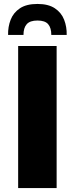

<svg xmlns="http://www.w3.org/2000/svg" viewBox="-20 -953 379 973"><path d="M72 -720H267V0H72ZM170 -933Q225 -933 258 -911Q291 -889 305 -853Q319 -817 318 -776H240Q240 -812 224 -830.5Q208 -849 170 -849Q132 -849 115.5 -830.5Q99 -812 99 -776H21Q20 -817 34 -853Q48 -889 81 -911Q114 -933 170 -933Z"/></svg>

Font: Kufam ExtraBold
Style: Regular
Weight: 800
Designer: Wael Morcos, Artur Schmal
Foundry: Original Type
Version: Version 1.300; ttfautohint (v1.8.3)